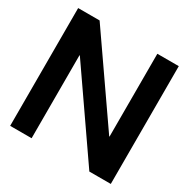

<svg xmlns="http://www.w3.org/2000/svg" viewBox="-161 -861 992 1008"><g transform="rotate(30 335.0 -357.0)"><path d="M508 -212H510V-714H640V0H510L162 -503H160V0H30V-714H160Z"/></g></svg>

Font: Non Bureau Medium
Style: Regular
Weight: 500
Designer: Jona Saucedo
Foundry: Non Foundry
Version: Version 1.000; ttfautohint (v1.8.4)